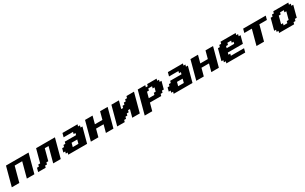

<svg xmlns="http://www.w3.org/2000/svg" viewBox="431 -3011 8773 5521"><g transform="rotate(-30 4817.0 -250.0)"><path d="M500 0H750Q777.8 -104 833.7 -312.3Q889.6 -520.5 917.5 -625H167.5Q139.6 -520.5 83.7 -312.3Q27.8 -104 0 0H250Q272 -83 316.7 -250Q361.3 -417 383.8 -500H633.8Q611.3 -417 566.7 -250Q522 -83 500 0Z M1375 0H1625Q1652.8 -104 1708.7 -312.3Q1764.6 -520.5 1792.5 -625H1167.5L1050.3 -187.5H987.8L971.2 -125H908.7Q902.8 -104 891.6 -62.5Q880.4 -21 875 0H1125L1141.6 -62.5H1204.1L1221.2 -125H1283.7Q1300.8 -187.5 1334 -312.5Q1367.2 -437.5 1383.8 -500H1508.8Q1486.3 -417 1441.7 -250Q1397 -83 1375 0Z M1875 0H2500Q2522 -83 2566.7 -250Q2611.3 -417 2633.8 -500H2571.3L2588.4 -562.5H2525.9L2542.5 -625H2042.5Q2037.1 -604 2025.9 -562.3Q2014.6 -520.5 2008.8 -500H2321.3L2304.7 -437.5H2367.2L2350.6 -375H1975.6L1958.5 -312.5H1896L1879.4 -250H1816.9Q1811.5 -229 1800.3 -187.3Q1789.1 -145.5 1783.7 -125H1846.2L1829.1 -62.5H1891.6ZM2283.7 -125H2096.2Q2102.1 -145.5 2113 -187.3Q2124 -229 2129.4 -250H2316.9Q2311.5 -229 2300.5 -187.3Q2289.6 -145.5 2283.7 -125Z M3125 0H3375Q3402.8 -104 3458.7 -312.3Q3514.6 -520.5 3542.5 -625H3292.5Q3281.2 -583.5 3259 -500Q3236.8 -416.5 3225.6 -375H2975.6Q2986.8 -416.5 3009 -500Q3031.2 -583.5 3042.5 -625H2792.5Q2764.6 -520.5 2708.7 -312.3Q2652.8 -104 2625 0H2875Q2886.2 -42 2908.4 -125Q2930.7 -208 2941.9 -250H3191.9Q3180.7 -208.5 3158.4 -125.2Q3136.2 -42 3125 0Z M4000 0H4250Q4277.8 -104 4333.7 -312.3Q4389.6 -520.5 4417.5 -625H4167.5L4150.9 -562.5H4088.4L4071.3 -500H4008.8L3992.2 -437.5H3929.7L3913.1 -375H3850.6Q3861.8 -416.5 3884 -500Q3906.2 -583.5 3917.5 -625H3667.5Q3639.6 -520.5 3583.7 -312.3Q3527.8 -104 3500 0H3750L3766.6 -62.5H3829.1L3846.2 -125H3908.7L3925.3 -187.5H3987.8L4004.4 -250H4066.9Q4055.7 -208.5 4033.4 -125.2Q4011.2 -42 4000 0Z M4341.3 125H4591.3Q4602.5 83 4625 0Q4647.5 -83 4658.7 -125H5033.7L5050.3 -187.5H5112.8L5129.4 -250H5191.9Q5203.1 -292 5225.3 -375.2Q5247.6 -458.5 5258.8 -500H5196.3L5213.4 -562.5H5150.9L5167.5 -625H4855L4838.4 -562.5H4775.9L4792.5 -625H4542.5Q4508.8 -500 4441.9 -250Q4375 0 4341.3 125ZM4879.4 -250H4691.9L4742.2 -437.5H4804.7L4821.3 -500H4946.3L4929.7 -437.5H4992.2Q4986.3 -417 4975.1 -375Q4963.9 -333 4958.5 -312.5H4896Z M5375 0H6000Q6022 -83 6066.7 -250Q6111.3 -417 6133.8 -500H6071.3L6088.4 -562.5H6025.9L6042.5 -625H5542.5Q5537.1 -604 5525.9 -562.3Q5514.6 -520.5 5508.8 -500H5821.3L5804.7 -437.5H5867.2L5850.6 -375H5475.6L5458.5 -312.5H5396L5379.4 -250H5316.9Q5311.5 -229 5300.3 -187.3Q5289.1 -145.5 5283.7 -125H5346.2L5329.1 -62.5H5391.6ZM5783.7 -125H5596.2Q5602.1 -145.5 5613 -187.3Q5624 -229 5629.4 -250H5816.9Q5811.5 -229 5800.5 -187.3Q5789.6 -145.5 5783.7 -125Z M6625 0H6875Q6902.8 -104 6958.7 -312.3Q7014.6 -520.5 7042.5 -625H6792.5Q6781.2 -583.5 6759 -500Q6736.8 -416.5 6725.6 -375H6475.6Q6486.8 -416.5 6509 -500Q6531.2 -583.5 6542.5 -625H6292.5Q6264.6 -520.5 6208.7 -312.3Q6152.8 -104 6125 0H6375Q6386.2 -42 6408.4 -125Q6430.7 -208 6441.9 -250H6691.9Q6680.7 -208.5 6658.4 -125.2Q6636.2 -42 6625 0Z M7125 0H7750Q7755.4 -21 7766.6 -62.5Q7777.8 -104 7783.7 -125H7346.2L7362.8 -187.5H7300.3L7316.9 -250H7816.9Q7828.1 -292 7850.3 -375.2Q7872.6 -458.5 7883.8 -500H7821.3L7838.4 -562.5H7775.9L7792.5 -625H7292.5L7275.9 -562.5H7213.4L7196.3 -500H7133.8Q7117.2 -437.5 7083.7 -312.5Q7050.3 -187.5 7033.7 -125H7096.2L7079.1 -62.5H7141.6ZM7600.6 -375H7350.6L7367.2 -437.5H7429.7L7446.3 -500H7571.3L7554.7 -437.5H7617.2Z M8125 0H8375Q8397 -83 8441.7 -250Q8486.3 -417 8508.8 -500H8758.8Q8764.2 -520.5 8775.4 -562.3Q8786.6 -604 8792.5 -625H8042.5Q8036.6 -604 8025.4 -562.3Q8014.2 -520.5 8008.8 -500H8258.8Q8236.3 -417 8191.7 -250Q8147 -83 8125 0Z M8875 0H9375L9391.6 -62.5H9454.1L9471.2 -125H9533.7Q9550.8 -187.5 9583.7 -312.5Q9616.7 -437.5 9633.8 -500H9571.3L9588.4 -562.5H9525.9L9542.5 -625H9042.5L9025.9 -562.5H8963.4L8946.3 -500H8883.8Q8867.2 -437.5 8833.7 -312.5Q8800.3 -187.5 8783.7 -125H8846.2L8829.1 -62.5H8891.6ZM9221.2 -125H9096.2L9112.8 -187.5H9050.3Q9061.5 -229 9083.7 -312.3Q9106 -395.5 9117.2 -437.5H9179.7L9196.3 -500H9321.3L9304.7 -437.5H9367.2Q9356 -396 9333.7 -312.5Q9311.5 -229 9300.3 -187.5H9237.8Z"/></g></svg>

Font: Faithful 32x
Style: BoldOblique
Weight: 400
Foundry: Faithful Resource Pack
Version: Version 1.0; January 27, 2023